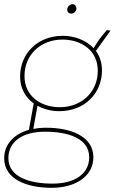

<svg xmlns="http://www.w3.org/2000/svg" viewBox="-25 -696 553 917"><path d="M258 -165C377 -165 462 -248 462 -360C462 -397 451 -428 433 -453L503 -550L485 -552C457 -520 442 -499 422 -466C386 -504 331 -525 275 -525C156 -525 71 -442 71 -330C71 -274 97 -230 136 -202L113 -76C40 -55 -5 -6 -5 60C-5 162 107 201 221 201C340 201 421 143 421 55C421 -47 309 -86 195 -86C174 -86 153 -84 134 -80L154 -191C185 -174 221 -165 258 -165ZM226 181C117 181 15 150 15 59C15 -19 82 -67 190 -67C299 -67 401 -36 401 55C401 133 334 181 226 181ZM261 -184C169 -184 92 -237 92 -333C92 -436 171 -507 273 -507C365 -507 442 -454 442 -358C442 -255 363 -184 261 -184ZM316 -631C328 -631 340 -642 340 -656C340 -666 333 -676 321 -676C308 -676 296 -663 296 -650C296 -639 303 -631 316 -631Z"/></svg>

Font: Fixel Text 20240404 Thin
Style: Italic
Weight: 100
Width: 4
Italic angle: -10°
Designer: AlfaBravo + MacPaw
Foundry: Kyrylo Tkachov, Marchela Mozhyna, Serhii Makarenko, Maria Weinstein, Zakhar Kryvoshyya
Version: Version 1.211;Glyphs 3.2 (3225)